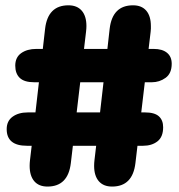

<svg xmlns="http://www.w3.org/2000/svg" viewBox="-20 -686 659 706"><path d="M231.7 -666.5Q263.4 -666.5 280.6 -646.7Q297.8 -626.9 297.8 -590.2Q297.8 -580.9 296.4 -569.4L288.9 -506.1H374.9L383.2 -580Q393.3 -666.5 469.2 -666.5Q500.9 -666.5 517.9 -646.7Q534.8 -626.9 534.8 -590.2Q534.8 -585.8 534.8 -580.3Q534.8 -574.9 533.9 -569L526.4 -506.1H545.4Q576.8 -506.1 594.1 -491.9Q611.4 -477.8 611.4 -451.6Q611.4 -416.1 588.9 -399.8Q566.4 -383.5 537.9 -383.5H512.5L499.4 -272.6H513.9Q548.2 -272.6 564.1 -258.4Q579.9 -244.2 579.9 -218.1Q579.9 -182.6 559.1 -166.3Q538.2 -150 506.4 -150H485.5L478 -86.5Q467.9 0 392.1 0Q360.3 0 343.2 -19.8Q326.1 -39.7 326.1 -76.2Q326.1 -86.4 327.4 -97.1L333.6 -150H248L240.5 -86.5Q230.4 0 154.6 0Q122.8 0 105.9 -19.8Q89 -39.7 89 -76.2Q89 -86.4 90.3 -97.1L96.5 -150H78.9Q4.6 -150 4.6 -211.1Q4.6 -241.2 26.4 -256.9Q48.2 -272.6 81.8 -272.6H110.4L123.1 -383.5H106.2Q69.4 -383.5 52.7 -399.5Q36.1 -415.5 36.1 -444.5Q36.1 -475.1 57.9 -490.6Q79.8 -506.1 113.3 -506.1H137.4L145.8 -580Q155.8 -666.5 231.7 -666.5ZM261.9 -272.6H347.9L360.6 -383.5H275Z"/></svg>

Font: Sono ExtraLight
Style: Regular
Weight: 200
Designer: Tyler Finck
Foundry: Tyler Finck
Version: Version 2.112